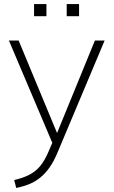

<svg xmlns="http://www.w3.org/2000/svg" viewBox="-20 -700 560 947"><path d="M60 227 50 188Q97 177 127.5 160.5Q158 144 179 118Q200 92 217 53L243 -7L242 14L24 -500H72L273 -16H250L448 -500H496L263 54Q245 97 224 126.5Q203 156 178.5 176Q154 196 124.5 208Q95 220 60 227ZM309 -620V-680H370V-620ZM148 -620V-680H209V-620Z"/></svg>

Font: Mulish ExtraLight
Style: Regular
Weight: 200
Designer: Vernon Adams
Foundry: Vernon Adams
Version: Version 3.603